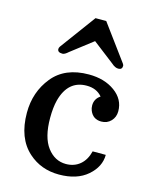

<svg xmlns="http://www.w3.org/2000/svg" viewBox="-118 -859 750 946"><g transform="rotate(15 257.0 -385.5)"><path d="M43.9 0ZM374 -414.6Q345.7 -448.7 294.9 -448.7Q199.7 -448.7 170.9 -340.3Q161.1 -302.2 161.1 -249Q161.1 -149.9 199.2 -99.6Q237.3 -49.3 294.4 -49.3Q336.4 -49.3 365.7 -73.7Q395 -98.1 406.2 -143.6H473.1Q473.1 -83 419.7 -36.6Q366.2 9.8 274.7 9.8Q183.1 9.8 119.1 -47.4Q43.9 -114.3 43.9 -244.1Q43.9 -350.1 106.7 -427.5Q169.4 -504.9 291 -504.9Q370.6 -504.9 423.8 -466.3Q477.1 -427.7 477.1 -366.7Q477.1 -336.9 457.8 -316.7Q438.5 -296.4 408.7 -296.4Q366.2 -296.4 350.1 -335.9Q345.2 -347.7 345.2 -361.8Q345.2 -395.5 374 -414.6ZM166.5 -585.9Q148.9 -569.8 137.7 -569.8Q112.3 -569.8 112.3 -587.4Q112.3 -593.3 116.7 -600.1L250 -781.2H304.7L438 -600.1Q442.4 -593.3 442.4 -589.4Q442.4 -569.8 422.4 -569.8Q405.8 -569.8 388.2 -585.9L277.3 -671.4Z"/></g></svg>

Font: Arbutus Slab
Style: Regular
Weight: 400
Version: Version 1.002; ttfautohint (v0.92) -l 10 -r 16 -G 200 -x 7 -